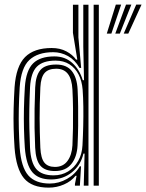

<svg xmlns="http://www.w3.org/2000/svg" viewBox="-20 -821 646 849"><path d="M417 0H394.1V-800H417ZM371.2 0H350.3L354 -141.7L348.9 -141.8Q337.2 -90.5 297.9 -59Q258.7 -27.5 205.7 -27.5Q150.3 -27.5 123 -59.6Q95.6 -91.8 89.8 -167.8Q87 -210.3 86 -253.3Q84.9 -296.4 85.9 -341.5Q86.9 -386.7 89.9 -435.6Q95 -509.6 126.2 -540.6Q157.4 -571.6 220.8 -571.6Q267.2 -571.6 299.4 -542.9Q331.5 -514.2 346.1 -466.3H351.5L348.3 -614.7V-800H371.2ZM216.8 -45.6Q252.8 -45.6 280.8 -62.7Q308.8 -79.7 325.8 -109.6Q342.7 -139.4 344.7 -178.1Q347 -220.6 348 -264.4Q349.1 -308.3 348.5 -349.4Q347.9 -390.6 345.4 -424.5Q342.4 -462.8 327.4 -491.7Q312.5 -520.6 286.8 -536.8Q261.1 -553 225.5 -553Q169.9 -553 143.1 -526.3Q116.2 -499.5 112.8 -434.7Q110.3 -382.2 109.7 -338.7Q109 -295.1 109.9 -254Q110.8 -212.9 112.8 -167.6Q116.1 -102.2 140.2 -73.9Q164.3 -45.6 216.8 -45.6ZM222.7 -64.7Q178.5 -64.7 158.3 -88.7Q138.1 -112.7 135.5 -167.9Q133.5 -213.6 132.8 -255.2Q132.2 -296.8 132.9 -340.3Q133.6 -383.8 135.6 -434.6Q137.8 -486.3 158.3 -511Q178.9 -535.6 228.3 -535.6Q274.7 -535.6 297.6 -506.8Q320.5 -478 323.2 -425Q324.9 -391.4 325.5 -350.3Q326.1 -309.2 325.6 -265Q325 -220.9 323 -178.1Q320.5 -127.1 295.6 -95.9Q270.6 -64.7 222.7 -64.7ZM222.9 -82.9Q259.1 -82.9 278.4 -109.3Q297.8 -135.6 300.3 -178.3Q302 -211.6 302.7 -254.1Q303.4 -296.6 302.9 -341Q302.4 -385.5 300.3 -424.8Q297.8 -471.8 280 -494.5Q262.3 -517.1 228.4 -517.1Q193.9 -517.1 177.4 -498.4Q160.8 -479.7 158.5 -435.3Q155 -359.8 155.2 -297.7Q155.4 -235.7 158.4 -167.6Q160.7 -121.3 176.1 -102.1Q191.5 -82.9 222.9 -82.9ZM195.1 8.7Q120.4 8.7 85.9 -32.9Q51.4 -74.5 44.4 -167.4Q41.4 -212.5 40.3 -254.8Q39.2 -297.2 40.3 -341.2Q41.4 -385.2 44.4 -435.1Q51 -528.6 90.8 -568.6Q130.7 -608.7 208.6 -608.7Q245.8 -608.7 273.6 -593.8Q301.3 -579 316.3 -557.5H321.8L302.5 -676V-800H326.7V-655.5L338.9 -520.6L331.6 -520.7Q311.5 -556 280.7 -573.1Q249.8 -590.2 215.3 -590.2Q146.9 -590.2 109.9 -555.8Q73 -521.5 67.1 -435.3Q64.1 -385.1 63.2 -340.1Q62.3 -295.1 63.3 -252.7Q64.4 -210.3 67.1 -167.1Q73.6 -81.6 105 -45.5Q136.4 -9.4 200.1 -9.4Q240.2 -9.4 276.4 -30Q312.7 -50.5 333 -85.6H338.3L333.2 0H311.3L311.4 -7.6L318.7 -43.6H314Q294.8 -19.2 262.8 -5.3Q230.9 8.7 195.1 8.7ZM472.5 -672.4H452.2L492.2 -800.7H515.8ZM547.3 -672.4H527.1L582.3 -800.7H605.9ZM509.9 -672.4H489.7L537.2 -800.7H560.9Z"/></svg>

Font: Big Shoulders Inline Text Thin
Style: Regular
Weight: 100
Designer: Patric King
Foundry: XO Type Co
Version: Version 2.002